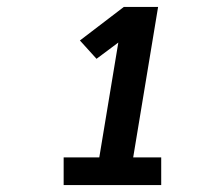

<svg xmlns="http://www.w3.org/2000/svg" viewBox="-20 -858 640 555"><path d="M164 -323V-403H267L322 -735L259 -688L211 -741L338 -838H437L365 -403H446V-323Z"/></svg>

Font: Iosevka Etoile Heavy Oblique
Style: Regular
Weight: 900
Italic angle: -9°
Designer: Belleve Invis
Foundry: Belleve Invis
Version: Version 15.5.2; ttfautohint (v1.8.4)